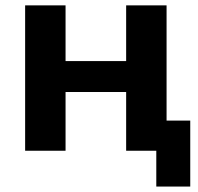

<svg xmlns="http://www.w3.org/2000/svg" viewBox="-20 -559 733 712"><path d="M685.5 132.8V-111.8H597.7V-539.1H447.8V-332.5H223.1V-539.1H73.2V0H223.1V-217.8H447.8V0H559.6V132.8Z"/></svg>

Font: Winston
Style: Bold
Weight: 700
Designer: Vernon Adams, Kim Jin-seong, David Berlow, Cristiano Sobral
Foundry: The Winston Project Authors
Version: Version 3.004